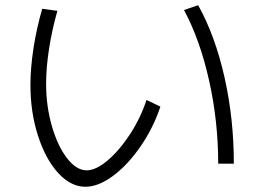

<svg xmlns="http://www.w3.org/2000/svg" viewBox="-20 -715 978 730"><path d="M95.7 -391.6Q95.7 -456.1 107.4 -532Q119.1 -607.9 140.6 -681.6L198.2 -673.8Q177.7 -602.1 166.5 -529.5Q155.3 -457 155.3 -396.5Q155.3 -312 177.2 -235.8Q199.2 -159.7 234.9 -113.5Q270.5 -67.4 309.6 -67.4Q344.7 -67.4 389.4 -105.2Q434.1 -143.1 474.4 -204.8Q514.6 -266.6 537.1 -335L589.8 -309.6Q563 -229 514.6 -158.7Q466.3 -88.4 410.2 -46.6Q354 -4.9 304.7 -4.9Q249 -4.9 200.9 -57.6Q152.8 -110.4 124.3 -199.5Q95.7 -288.6 95.7 -391.6ZM679.7 -676.8 733.4 -695.3Q798.3 -578.6 833.7 -420.7Q869.1 -262.7 869.1 -92.8H809.6Q809.6 -253.9 775.1 -408.4Q740.7 -563 679.7 -676.8Z"/></svg>

Font: Pretendard JP Light
Style: Regular
Weight: 300
Designer: Base glyphs from Inter by Rasmus Andersson; Hangeul glyphs from Noto Sans CJK(Source Han Sans) by Jang Soo-young and Kan
Foundry: Kil Hyung-jin
Version: Version 1.309